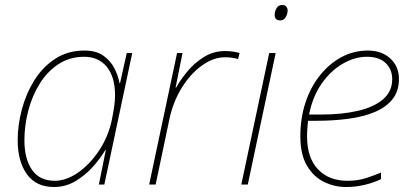

<svg xmlns="http://www.w3.org/2000/svg" viewBox="-20 -741 1655 771"><path d="M197 10Q125 10 88 -41.5Q51 -93 51 -178Q51 -239 68 -302.5Q85 -366 118.5 -419.5Q152 -473 202.5 -505.5Q253 -538 319 -538Q366 -538 395 -517.5Q424 -497 439.5 -466.5Q455 -436 460 -407H462L489 -528H511L399 0H377L405 -139H403Q386 -109 355.5 -74Q325 -39 284.5 -14.5Q244 10 197 10ZM200 -15Q246 -15 293.5 -48Q341 -81 378.5 -137.5Q416 -194 430 -264Q436 -295 439 -317Q442 -339 442 -358Q442 -432 409 -472.5Q376 -513 318 -513Q260 -513 215 -483.5Q170 -454 139.5 -405Q109 -356 93.5 -296.5Q78 -237 78 -178Q78 -103 108.5 -59Q139 -15 200 -15Z M579 0 691 -528H713L685 -389H687Q703 -418 731 -452.5Q759 -487 798 -511.5Q837 -536 883 -536Q916 -536 942 -528L936 -504Q926 -507 913 -509Q900 -511 883 -511Q837 -511 791 -478Q745 -445 710.5 -389.5Q676 -334 661 -266L605 0Z M1106 -659Q1083 -659 1083 -681Q1083 -695 1090.5 -708Q1098 -721 1113 -721Q1125 -721 1130 -714Q1135 -707 1135 -699Q1135 -686 1127.5 -672.5Q1120 -659 1106 -659ZM949 0 1061 -528H1087L975 0Z M1370 10Q1323 10 1281 -10.5Q1239 -31 1212.5 -76Q1186 -121 1186 -194Q1186 -266 1206.5 -328.5Q1227 -391 1264.5 -438Q1302 -485 1351 -511.5Q1400 -538 1457 -538Q1513 -538 1547.5 -506Q1582 -474 1582 -424Q1582 -375 1556 -342.5Q1530 -310 1484.5 -291Q1439 -272 1379 -264Q1319 -256 1251 -256H1217Q1216 -245 1214.5 -228Q1213 -211 1213 -194Q1213 -107 1257 -61Q1301 -15 1375 -15Q1418 -15 1452 -26.5Q1486 -38 1510 -48V-22Q1488 -10 1449.5 0Q1411 10 1370 10ZM1269 -281Q1353 -281 1417.5 -296Q1482 -311 1518.5 -342.5Q1555 -374 1555 -423Q1555 -462 1529 -487.5Q1503 -513 1453 -513Q1405 -513 1357 -485.5Q1309 -458 1272.5 -406.5Q1236 -355 1221 -281Z"/></svg>

Font: Noto Sans Thin
Style: Italic
Weight: 100
Italic angle: -12°
Designer: Monotype Design Team
Foundry: Monotype Imaging Inc.
Version: Version 2.013; ttfautohint (v1.8.4.7-5d5b)